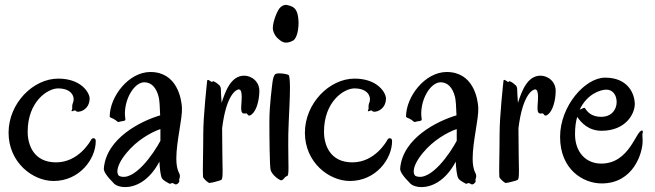

<svg xmlns="http://www.w3.org/2000/svg" viewBox="-20 -726 2675 784"><path d="M371 -150C371 -164 358 -164 353 -157C349 -149 301 -63 209 -63C117 -63 93 -135 93 -188C93 -312 175 -365 217 -365C276 -365 288 -327 277 -304C274 -296 275 -288 275 -282C275 -279 270 -273 273 -272C277 -270 285 -279 290 -273C297 -263 346 -275 346 -324C346 -346 313 -405 218 -405C115 -405 15 -304 15 -184C15 -63 113 13 199 13C304 13 371 -76 371 -150Z M723 -286C721 -323 703 -432 594 -432C505 -432 428 -331 428 -250C428 -245 441 -244 451 -236C462 -228 461 -226 468 -229C476 -232 493 -230 492 -239C491 -247 490 -255 490 -263C491 -331 532 -390 569 -390C597 -390 618 -370 628 -330C631 -318 633 -290 634 -255C556 -232 414 -162 404 -38C403 -26 415 -7 447 25C455 32 471 38 491 38C531 38 588 15 631 -66C632 -38 636 -7 641 1C645 10 661 18 672 24C678 27 679 16 694 26C702 31 715 17 712 11C709 5 720 -3 711 -20C703 -35 700 -56 700 -79C700 -148 725 -241 723 -286ZM635 -151C608 -100 528 17 468 -7C457 -11 448 -43 497 -102C539 -153 595 -185 635 -199Z M1039 -351C1041 -393 1007 -417 977 -417C923 -417 900 -353 885 -306C883 -331 882 -350 882 -359C882 -379 871 -380 866 -386C859 -391 848 -398 847 -392C845 -387 828 -407 826 -397C825 -387 810 -254 810 -179C810 -103 807 -17 809 -4C810 4 830 20 834 21C840 22 877 12 883 9C888 6 889 -4 889 -30C889 -60 887 -113 887 -202C904 -342 946 -361 955 -361C964 -361 967 -348 967 -331C967 -312 964 -290 965 -278C967 -256 981 -264 986 -263C992 -262 992 -246 1008 -259C1027 -274 1038 -314 1039 -351Z M1199 -637C1197 -687 1183 -699 1154 -705C1148 -707 1138 -707 1127 -698C1113 -688 1094 -637 1094 -612C1094 -596 1104 -577 1117 -567C1126 -559 1135 -552 1148 -552C1156 -552 1165 -554 1176 -560C1194 -569 1200 -612 1199 -637ZM1159 -419C1156 -423 1129 -428 1113 -426C1106 -425 1098 -425 1093 -393C1091 -375 1080 -297 1080 -231C1080 -166 1081 -48 1085 -32C1091 -11 1119 8 1126 10C1138 12 1140 -4 1152 -7C1157 -8 1158 -20 1158 -43C1158 -64 1157 -96 1157 -134C1157 -162 1157 -193 1159 -229C1161 -274 1164 -328 1164 -367C1164 -396 1162 -416 1159 -419Z M1581 -150C1581 -164 1568 -164 1563 -157C1559 -149 1511 -63 1419 -63C1327 -63 1303 -135 1303 -188C1303 -312 1385 -365 1427 -365C1486 -365 1498 -327 1487 -304C1484 -296 1485 -288 1485 -282C1485 -279 1480 -273 1483 -272C1487 -270 1495 -279 1500 -273C1507 -263 1556 -275 1556 -324C1556 -346 1523 -405 1428 -405C1325 -405 1225 -304 1225 -184C1225 -63 1323 13 1409 13C1514 13 1581 -76 1581 -150Z M1933 -286C1931 -323 1913 -432 1804 -432C1715 -432 1638 -331 1638 -250C1638 -245 1651 -244 1661 -236C1672 -228 1671 -226 1678 -229C1686 -232 1703 -230 1702 -239C1701 -247 1700 -255 1700 -263C1701 -331 1742 -390 1779 -390C1807 -390 1828 -370 1838 -330C1841 -318 1843 -290 1844 -255C1766 -232 1624 -162 1614 -38C1613 -26 1625 -7 1657 25C1665 32 1681 38 1701 38C1741 38 1798 15 1841 -66C1842 -38 1846 -7 1851 1C1855 10 1871 18 1882 24C1888 27 1889 16 1904 26C1912 31 1925 17 1922 11C1919 5 1930 -3 1921 -20C1913 -35 1910 -56 1910 -79C1910 -148 1935 -241 1933 -286ZM1845 -151C1818 -100 1738 17 1678 -7C1667 -11 1658 -43 1707 -102C1749 -153 1805 -185 1845 -199Z M2249 -351C2251 -393 2217 -417 2187 -417C2133 -417 2110 -353 2095 -306C2093 -331 2092 -350 2092 -359C2092 -379 2081 -380 2076 -386C2069 -391 2058 -398 2057 -392C2055 -387 2038 -407 2036 -397C2035 -387 2020 -254 2020 -179C2020 -103 2017 -17 2019 -4C2020 4 2040 20 2044 21C2050 22 2087 12 2093 9C2098 6 2099 -4 2099 -30C2099 -60 2097 -113 2097 -202C2114 -342 2156 -361 2165 -361C2174 -361 2177 -348 2177 -331C2177 -312 2174 -290 2175 -278C2177 -256 2191 -264 2196 -263C2202 -262 2202 -246 2218 -259C2237 -274 2248 -314 2249 -351Z M2603 -178C2604 -181 2605 -185 2605 -188C2605 -191 2604 -193 2602 -193C2577 -195 2552 -58 2435 -58C2373 -58 2328 -104 2328 -178C2328 -206 2331 -229 2337 -249C2352 -226 2383 -192 2436 -192C2536 -192 2572 -262 2572 -301C2572 -341 2546 -409 2451 -409C2369 -409 2267 -293 2267 -167C2267 -34 2361 23 2437 23C2567 23 2604 -102 2604 -149C2604 -161 2603 -171 2603 -178ZM2456 -360C2482 -360 2498 -338 2498 -309C2498 -282 2480 -249 2435 -249C2407 -249 2384 -259 2369 -284C2368 -285 2367 -286 2366 -286C2364 -286 2356 -282 2347 -278C2377 -343 2433 -360 2456 -360Z"/></svg>

Font: Oregano
Style: Regular
Weight: 400
Designer: Astigmatic (AOETI)
Foundry: Astigmatic (AOETI)
Version: Version 1.000